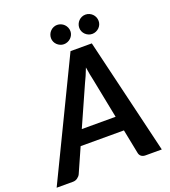

<svg xmlns="http://www.w3.org/2000/svg" viewBox="-194 -1009 994 1123"><g transform="rotate(-20 303.0 -447.0)"><path d="M618.5 0H518Q501 0 491 -8Q481 -16 478.5 -29.5L448.5 -180.5H179L112 -29.5Q106.5 -18 94 -9Q81.5 0 66 0H-36L313.5 -723H446ZM219.5 -272H430L381 -519.5Q377 -537.5 373 -557.5Q369 -577.5 365.5 -602.5Q356 -577.5 346.8 -556.2Q337.5 -535 329.5 -519ZM353 -833Q353 -821 348 -810.2Q343 -799.5 334.8 -791.5Q326.5 -783.5 315.2 -778.8Q304 -774 291.5 -774Q279.5 -774 268.8 -778.8Q258 -783.5 249.8 -791.5Q241.5 -799.5 236.8 -810.2Q232 -821 232 -833Q232 -845.5 236.8 -856.8Q241.5 -868 249.8 -876.2Q258 -884.5 268.8 -889.2Q279.5 -894 291.5 -894Q304 -894 315.2 -889.2Q326.5 -884.5 334.8 -876.2Q343 -868 348 -856.8Q353 -845.5 353 -833ZM528.5 -833Q528.5 -821 523.8 -810.2Q519 -799.5 510.8 -791.5Q502.5 -783.5 491.5 -778.8Q480.5 -774 468 -774Q455.5 -774 444.8 -778.8Q434 -783.5 425.8 -791.5Q417.5 -799.5 412.8 -810.2Q408 -821 408 -833Q408 -845.5 412.8 -856.8Q417.5 -868 425.8 -876.2Q434 -884.5 444.8 -889.2Q455.5 -894 468 -894Q480.5 -894 491.5 -889.2Q502.5 -884.5 510.8 -876.2Q519 -868 523.8 -856.8Q528.5 -845.5 528.5 -833Z"/></g></svg>

Font: Lato TR
Style: Bold Italic
Weight: 700
Italic angle: -12°
Designer: Lukasz Dziedzic
Foundry: tyPoland Lukasz Dziedzic
Version: Version 1.104 2013